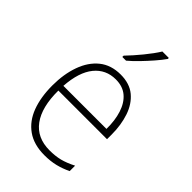

<svg xmlns="http://www.w3.org/2000/svg" viewBox="-231 -852 949 949"><g transform="rotate(45 243.5 -377.5)"><path d="M255 -539Q318 -539 357 -506.5Q396 -474 414.5 -419Q433 -364 433 -297V-265H93Q92 -149 137.5 -87Q183 -25 271 -25Q311 -25 343 -33Q375 -41 414 -61V-23Q381 -7 346.5 1.5Q312 10 270 10Q196 10 148 -24Q100 -58 77 -119Q54 -180 54 -262Q54 -341 76.5 -404Q99 -467 143.5 -503Q188 -539 255 -539ZM255 -505Q186 -505 143.5 -453Q101 -401 94 -299H395Q396 -358 381 -405Q366 -452 335 -478.5Q304 -505 255 -505ZM365 -758Q349 -735 325 -707.5Q301 -680 275 -653Q249 -626 225 -606H199V-615Q231 -648 265 -689.5Q299 -731 320 -765H365Z"/></g></svg>

Font: Noto Sans Arabic UI SmCn XLt
Style: Regular
Weight: 200
Width: 4
Designer: Monotype Design Team, Nadine Chahine and Nizar Qandah
Foundry: Monotype Imaging Inc.
Version: Version 2.010; ttfautohint (v1.8.4.7-5d5b)